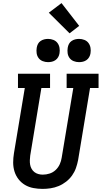

<svg xmlns="http://www.w3.org/2000/svg" viewBox="-20 -1211 656 1239"><path d="M255 8Q225 8 195.5 2.5Q166 -3 141.5 -17.5Q117 -32 99.5 -54.5Q82 -77 73.5 -104.5Q65 -132 65 -162Q65 -192 70 -222L140 -643H96V-735H303V-643H247L175 -207Q173 -192 172.5 -177Q172 -162 174.5 -148Q177 -134 184 -121.5Q191 -109 202 -100.5Q213 -92 227 -88Q241 -84 256 -84Q256 -84 256 -84Q256 -84 256 -84Q278 -84 300 -91Q322 -98 339 -114Q356 -130 365.5 -151Q375 -172 378 -193L453 -643H410V-735H616V-643H561L484 -178Q479 -152 470 -126.5Q461 -101 445 -78.5Q429 -56 406.5 -38.5Q384 -21 358.5 -10.5Q333 0 306.5 4Q280 8 255 8ZM490 -810Q472 -810 455.5 -816.5Q439 -823 429 -836.5Q419 -850 416.5 -867.5Q414 -885 417 -903Q419 -916 425 -927.5Q431 -939 442 -946.5Q453 -954 465.5 -957Q478 -960 490 -960Q508 -960 524.5 -953.5Q541 -947 551 -933.5Q561 -920 564 -902.5Q567 -885 564 -867Q562 -854 555.5 -842.5Q549 -831 538.5 -823.5Q528 -816 515.5 -813Q503 -810 490 -810ZM290 -810Q272 -810 255.5 -816.5Q239 -823 229 -836.5Q219 -850 216.5 -867.5Q214 -885 217 -903Q219 -916 225 -927.5Q231 -939 242 -946.5Q253 -954 265.5 -957Q278 -960 290 -960Q308 -960 324.5 -953.5Q341 -947 351 -933.5Q361 -920 364 -902.5Q367 -885 364 -867Q362 -854 355.5 -842.5Q349 -831 338.5 -823.5Q328 -816 315.5 -813Q303 -810 290 -810ZM429 -996 295 -1129 377 -1191 491 -1044Z"/></svg>

Font: Iosevka Curly Slab SmBdExObl
Style: Regular
Weight: 600
Width: 7
Italic angle: -9°
Monospace: yes
Designer: Belleve Invis
Foundry: Belleve Invis
Version: Version 11.1.0; ttfautohint (v1.8.3)